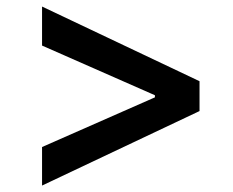

<svg xmlns="http://www.w3.org/2000/svg" viewBox="-20 -580 710 584"><path d="M586.9 -242.2 107.9 -15.6V-132.8L455.1 -285.6L451.2 -279.8V-295.4L455.1 -288.6L107.9 -441.4V-560.1L586.9 -333Z"/></svg>

Font: Inter Cardless
Style: Medium
Weight: 500
Designer: Rasmus Andersson
Foundry: rsms
Version: Version 4.001;git-9221beed3